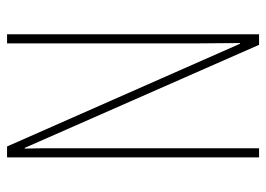

<svg xmlns="http://www.w3.org/2000/svg" viewBox="-125 -629 754 544"><g transform="rotate(-90 252.0 -357.0)"><path d="M427 0V-714H401V-181C401 -152 402 -99 402 -54H400L109 -714H78V0H104V-548C104 -604 104 -637 103 -664H105L397 0Z"/></g></svg>

Font: Noto Sans Ethiopic ExtraCondensed Thin
Style: Regular
Weight: 100
Width: 2
Designer: Monotype Design Team
Foundry: Monotype Imaging Inc.
Version: Version 2.102